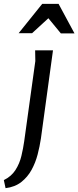

<svg xmlns="http://www.w3.org/2000/svg" viewBox="-84 -753 408 1000"><path d="M192 -491 129 -31Q123 9 112 51.5Q101 94 80.5 131.5Q60 169 27 195Q-6 221 -55 227L-64 185Q-25 166 -3.5 132.5Q18 99 27.5 59Q37 19 42 -17L100 -435L99 -491ZM168 -658 83 -580H13L136 -733H221L304 -579H233Z"/></svg>

Font: Rosario Medium
Style: Italic
Weight: 500
Italic angle: -8.05°
Version: Version 1.201